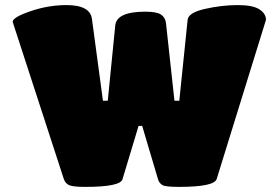

<svg xmlns="http://www.w3.org/2000/svg" viewBox="-20 -730 1066 755"><path d="M314.9 4.9Q268.6 4.9 252.9 -1.5Q237.3 -7.8 231 -25.9L29.8 -644Q29.8 -662.1 100.1 -686Q169.9 -710 241.2 -710Q335.9 -710 341.8 -653.8L384.8 -334H403.8L433.1 -628.9Q437.5 -684.1 551.8 -684.1Q596.2 -684.1 613.3 -672.6Q630.4 -661.1 632.8 -638.2L666 -334H685.1L717.8 -651.9Q720.7 -680.2 785.2 -694.8Q851.6 -710 915 -710Q974.6 -710 1000.2 -693.1Q1025.9 -676.3 1025.9 -651.9L832 -25.9Q821.8 4.9 684.1 4.9Q631.3 4.9 619.1 -2Q605.5 -9.8 601.1 -25.9L539.1 -234.9H524.9L461.9 -25.9Q454.6 4.9 314.9 4.9Z"/></svg>

Font: GGS TheRock Black
Style: Regular
Weight: 900
Designer: Rodrigo Fuenzalida (2012); Goodgame Studios (2014)
Foundry: Rodrigo Fuenzalida,2012;  GGS,2014
Version: Version 1.002 | FøM Mod